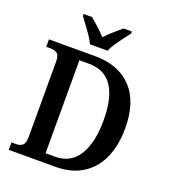

<svg xmlns="http://www.w3.org/2000/svg" viewBox="-164 -1048 1028 1166"><g transform="rotate(20 350.5 -465.5)"><path d="M29 0V-48H59Q83 -48 99.5 -60.5Q116 -73 116 -115V-602Q116 -643 99 -654.5Q82 -666 57 -666H29V-714H329Q479 -714 564 -624.5Q649 -535 649 -364Q649 -255 613 -173Q577 -91 505.5 -45.5Q434 0 329 0ZM307 -57Q407 -57 458 -138Q509 -219 509 -364Q509 -658 308 -658H246V-57ZM273 -771Q263 -794 245 -820.5Q227 -847 207.5 -873Q188 -899 174 -918V-931H229Q251 -912 279.5 -886Q308 -860 329 -837Q350 -860 379.5 -886Q409 -912 431 -931H486V-918Q471 -899 451.5 -873Q432 -847 414 -820.5Q396 -794 387 -771Z"/></g></svg>

Font: Noto Serif Tamil SemiCondensed SemiBold
Style: Regular
Weight: 600
Width: 4
Designer: Indian Type Foundry, Tom Grace, and the Monotype Design Team
Foundry: Monotype Imaging Inc.
Version: Version 2.004; ttfautohint (v1.8.4.7-5d5b)